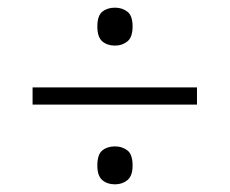

<svg xmlns="http://www.w3.org/2000/svg" viewBox="-20 -608 599 501"><path d="M280 -489Q260 -489 247 -500Q234 -511 234 -539Q234 -567 247 -577.5Q260 -588 280 -588Q299 -588 312.5 -577.5Q326 -567 326 -539Q326 -511 312.5 -500Q299 -489 280 -489ZM65 -335V-380H494V-335ZM280 -127Q260 -127 247 -138Q234 -149 234 -176Q234 -205 247 -215.5Q260 -226 280 -226Q299 -226 312.5 -215.5Q326 -205 326 -176Q326 -149 312.5 -138Q299 -127 280 -127Z"/></svg>

Font: Noto Serif Tamil Light
Style: Regular
Weight: 300
Designer: Indian Type Foundry, Tom Grace, and the Monotype Design Team
Foundry: Monotype Imaging Inc.
Version: Version 2.004; ttfautohint (v1.8.4.7-5d5b)